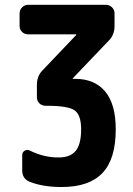

<svg xmlns="http://www.w3.org/2000/svg" viewBox="-20 -750 540 780"><path d="M285.2 -429.7Q364.3 -429.7 407.2 -378.4Q450.2 -327.1 450.2 -224.6Q450.2 -103.5 396 -46.9Q341.8 9.8 230.5 9.8Q156.2 9.8 102.5 -10.7Q69.3 -23.4 70.3 -59.6V-120.1Q70.3 -131.8 80.1 -137.7Q89.8 -143.6 100.6 -138.7Q159.2 -109.4 219.7 -110.4Q265.6 -110.4 287.6 -137.2Q309.6 -164.1 309.6 -224.6Q309.6 -282.2 283.7 -301.3Q257.8 -320.3 169.9 -320.3H165Q150.4 -320.3 140.1 -330.1Q129.9 -339.8 129.9 -355.5V-405.3Q129.9 -442.4 154.3 -465.8L289.1 -607.4Q290 -608.4 290 -609.4Q290 -610.4 289.1 -610.4H94.7Q80.1 -610.4 69.8 -620.1Q59.6 -629.9 59.6 -644.5V-695.3Q59.6 -710 69.8 -720.2Q80.1 -730.5 94.7 -730.5H410.2Q424.8 -730.5 435.1 -720.2Q445.3 -710 445.3 -695.3V-644.5Q445.3 -607.4 420.9 -584L276.4 -432.6Q275.4 -431.6 275.4 -430.7Q275.4 -429.7 276.4 -429.7Z"/></svg>

Font: Rounded-L Mgen+ 1m bold
Style: Bold
Weight: 700
Designer: [Source Han Sans]
Ryoko NISHIZUKA  (kana & ideographs); Paul D. Hunt (Latin, Greek & Cyrillic); Wenlong ZHANG  (bopomofo
Version: Version 1.059.20150602